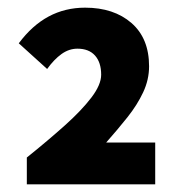

<svg xmlns="http://www.w3.org/2000/svg" viewBox="-20 -907 472 501"><path d="M50 -426V-496Q106 -541 149.5 -580Q193 -619 218.5 -652.5Q244 -686 244 -712Q244 -744 228 -762Q212 -780 182 -780Q160 -780 140.5 -766Q121 -752 103 -727L29 -794Q64 -841 107 -864Q150 -887 202 -887Q277 -887 323 -847Q369 -807 369 -734Q369 -699 353.5 -666Q338 -633 312.5 -601Q287 -569 257 -535H385V-426Z"/></svg>

Font: Noto Sans TC Thin Black
Style: Regular
Weight: 900
Version: Version 2.004-H2;hotconv 1.0.118;makeotfexe 2.5.65603